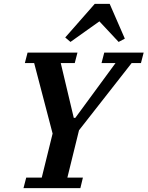

<svg xmlns="http://www.w3.org/2000/svg" viewBox="-20 -969 760 989"><path d="M115 -54H195L251 -281L156 -644H108L122 -698H379L365 -644H293L360 -362H368L575 -644H503L517 -698H720L706 -644H658L387 -298L327 -54H407L394 0H101ZM316 -776 468 -949H545L623 -770L591 -753L492 -859L343 -753Z"/></svg>

Font: IBM Plex Serif SmBld
Style: Italic
Weight: 600
Italic angle: -14°
Designer: Mike Abbink, Paul van der Laan, Pieter van Rosmalen
Foundry: Bold Monday
Version: Version 3.001